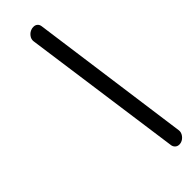

<svg xmlns="http://www.w3.org/2000/svg" viewBox="-312 -858 975 975"><g transform="rotate(-45 176.0 -370.5)"><path d="M231 -817 350 50Q352 66 341 81Q330 96 314 101Q310 102 307 102.5Q304 103 301 103Q287 103 278 94Q269 85 268 71L148 -792Q146 -808 157 -822.5Q168 -837 185 -842Q190 -844 200 -844Q212 -844 220.5 -837Q229 -830 231 -817Z"/></g></svg>

Font: Sepalumica Med
Style: Italic
Weight: 500
Italic angle: -12°
Designer: Julieta Ulanovsky
Foundry: Julieta Ulanovsky
Version: Version 7.200